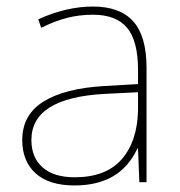

<svg xmlns="http://www.w3.org/2000/svg" viewBox="-20 -557 551 587"><path d="M428 -350V0H406L402 -103H400Q348 10 208 10Q130 10 89 -27Q48 -64 48 -129Q48 -206 113 -246.5Q178 -287 299 -294L402 -300V-343Q402 -432 368.5 -472Q335 -512 264 -512Q223 -512 185.5 -502.5Q148 -493 106 -472L97 -498Q183 -537 264 -537Q347 -537 387.5 -491.5Q428 -446 428 -350ZM301 -270Q76 -258 76 -129Q76 -75 110.5 -45Q145 -15 208 -15Q304 -15 352 -70Q400 -125 402 -220V-275Z"/></svg>

Font: Noto Sans UI Thin
Style: Regular
Weight: 250
Designer: Monotype Design Team
Foundry: Monotype Imaging Inc.
Version: Version 1.001